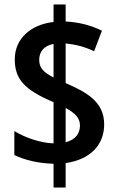

<svg xmlns="http://www.w3.org/2000/svg" viewBox="-20 -779 528 857"><path d="M219 -48V58H273V-51C384 -67 445 -133 445 -224C445 -323 369 -367 273 -408V-585C314 -581 358 -571 400 -550L435 -642C382 -668 329 -680 273 -683V-759H219V-681C117 -669 46 -607 46 -514C46 -428 86 -379 219 -323V-139C157 -141 88 -167 44 -194V-87C91 -64 152 -50 219 -48ZM219 -583V-433C174 -457 155 -475 155 -512C155 -549 177 -575 219 -583ZM273 -144V-297C314 -275 337 -253 337 -219C337 -182 316 -155 273 -144Z"/></svg>

Font: Noto Sans Gujarati UI Condensed SemiBold
Style: Regular
Weight: 600
Width: 3
Designer: Jelle Bosma - Monotype Design Team, Universal Thirst
Foundry: Monotype Imaging Inc.
Version: Version 2.106